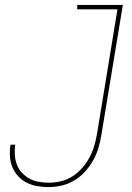

<svg xmlns="http://www.w3.org/2000/svg" viewBox="-20 -755 540 783"><path d="M178 8Q155 8 132 4Q109 0 89 -10Q69 -20 54 -36.5Q39 -53 30.5 -73.5Q22 -94 20.5 -117.5Q19 -141 23 -165H42Q39 -144 40.5 -123Q42 -102 49 -83.5Q56 -65 69.5 -50.5Q83 -36 100.5 -26.5Q118 -17 138.5 -13.5Q159 -10 180 -10Q204 -10 229 -16Q254 -22 276.5 -36.5Q299 -51 316.5 -71.5Q334 -92 346 -115Q358 -138 365 -162.5Q372 -187 376 -211L459 -717H295V-735H481L394 -208Q390 -182 382.5 -155.5Q375 -129 361.5 -104Q348 -79 328.5 -57Q309 -35 284.5 -20Q260 -5 232.5 1.5Q205 8 178 8Z"/></svg>

Font: Iosevka Thin
Style: Italic
Weight: 100
Italic angle: -9°
Monospace: yes
Designer: Belleve Invis
Foundry: Belleve Invis
Version: Version 32.5.0; ttfautohint (v1.8.4)